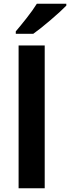

<svg xmlns="http://www.w3.org/2000/svg" viewBox="-20 -1002 373 1022"><path d="M218 0H79V-760H218ZM333 -982H176Q155 -948 121.5 -905.5Q88 -863 64 -835V-822H157Q194 -848 250 -896Q306 -944 333 -972Z"/></svg>

Font: Noto Sans UI
Style: Bold
Weight: 700
Designer: Monotype Design Team
Foundry: Monotype Imaging Inc.
Version: Version 1.901